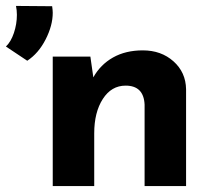

<svg xmlns="http://www.w3.org/2000/svg" viewBox="-80 -628 720 648"><path d="M-60 -471Q-43 -487 -33 -517Q-23 -547 -23 -578Q-23 -593 -26 -608L96 -607Q98 -593 98 -585Q98 -542 74 -495Q50 -448 12 -423ZM548 -327V0H408V-275Q405 -339 344 -339Q296 -339 267 -294Q238 -249 238 -178V0H98V-437H225L235 -367Q259 -410 301.5 -434Q344 -458 402 -458Q464 -458 505.5 -421Q547 -384 548 -327Z"/></svg>

Font: Josefin Sans
Style: Bold
Weight: 700
Designer: Santiago Orozco
Foundry: Typemade
Version: Version 2.000